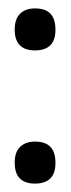

<svg xmlns="http://www.w3.org/2000/svg" viewBox="-20 -473 168 457"><path d="M63 -36Q40 -36 27.5 -48Q15 -60 15 -86Q15 -111 28 -123.5Q41 -136 63 -136Q88 -136 100 -123.5Q112 -111 112 -85Q112 -36 63 -36ZM63 -353Q40 -353 27.5 -365Q15 -377 15 -403Q15 -428 28 -440.5Q41 -453 63 -453Q88 -453 100 -440.5Q112 -428 112 -402Q112 -353 63 -353Z"/></svg>

Font: Bricolage Grotesque 24pt Condensed Light
Style: Regular
Weight: 300
Width: 3
Designer: Mathieu Triay
Foundry: Atelier Triay
Version: Version 1.001;gftools[0.9.33.dev8+g029e19f]